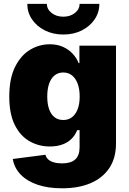

<svg xmlns="http://www.w3.org/2000/svg" viewBox="-20 -785 685 1020"><path d="M310.5 215.3Q234.4 215.3 178.5 196Q122.6 176.8 89.1 141.6Q55.7 106.4 47.9 59.6L221.7 37.1Q224.6 51.3 236.1 61.8Q247.6 72.3 266.4 77.6Q285.2 83 309.6 83Q356.4 83 379.6 62Q402.8 41 402.8 -2.4V-93.8H390.1Q379.4 -66.4 359.4 -46.9Q339.4 -27.3 310.5 -17.1Q281.7 -6.8 245.1 -6.8Q186 -6.8 137 -34.7Q87.9 -62.5 58.6 -121.1Q29.3 -179.7 29.3 -271.5Q29.3 -368.2 60.1 -429.7Q90.8 -491.2 139.6 -520.5Q188.5 -549.8 244.1 -549.8Q283.7 -549.8 314 -536.4Q344.2 -522.9 365.5 -500.2Q386.7 -477.5 397.9 -449.7H401.9V-542.5H596.2V-22.5Q596.2 55.2 560.5 108.2Q524.9 161.1 460.9 188.2Q397 215.3 310.5 215.3ZM315.9 -147.5Q343.3 -147.5 362.5 -162.4Q381.8 -177.2 392.6 -205.1Q403.3 -232.9 403.3 -272Q403.3 -312 392.6 -340.6Q381.8 -369.1 362.5 -384.5Q343.3 -399.9 315.9 -399.9Q289.1 -399.9 270 -384.5Q251 -369.1 241 -340.6Q231 -312 231 -272Q231 -232.9 241 -204.8Q251 -176.8 270 -162.1Q289.1 -147.5 315.9 -147.5ZM316.4 -601.6Q261.7 -601.6 218.5 -623.3Q175.3 -645 150.1 -682.1Q125 -719.2 125 -764.6H229Q229 -735.8 254.2 -716.1Q279.3 -696.3 316.4 -696.3Q353 -696.3 377.9 -716.1Q402.8 -735.8 402.8 -764.6H507.8Q507.8 -719.2 482.7 -682.1Q457.5 -645 414.3 -623.3Q371.1 -601.6 316.4 -601.6Z"/></svg>

Font: Inter 16pt Black
Style: Regular
Weight: 900
Version: Version 4.001;git-66647c0bb